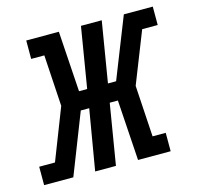

<svg xmlns="http://www.w3.org/2000/svg" viewBox="-124 -617 722 705"><g transform="rotate(-15 237.5 -265.0)"><path d="M-40 0V-70H20L96 -265L84 -460H34V-530H158L173 -300H204L242 -530H321L283 -300H314L405 -530H515V-460H456L379 -265L391 -70H441V0H317L302 -230H271L233 0H154L193 -230H161L71 0Z"/></g></svg>

Font: Iosevka Slab Oblique
Style: Regular
Weight: 400
Italic angle: -9°
Monospace: yes
Designer: Belleve Invis
Foundry: Belleve Invis
Version: Version 11.1.1; ttfautohint (v1.8.3)